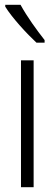

<svg xmlns="http://www.w3.org/2000/svg" viewBox="-20 -785 229 805"><path d="M66 -765H2V-757C31 -710 94 -642 133 -606H167V-617C134 -659 94 -714 66 -765ZM121 0V-532H68V0Z"/></svg>

Font: Noto Sans Devanagari UI ExtraCondensed Light
Style: Regular
Weight: 300
Width: 2
Designer: Jelle Bosma - Monotype Design Team
Foundry: Monotype Imaging Inc.
Version: Version 2.004